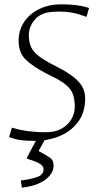

<svg xmlns="http://www.w3.org/2000/svg" viewBox="-20 -641 457 886"><path d="M137 9Q106 9 78.5 6Q51 3 22 -9L35 -52Q73 -40 116.5 -35Q160 -30 190 -31Q232 -30 262.5 -46.5Q293 -63 309 -90Q325 -117 325 -147Q325 -176 319 -198.5Q313 -221 293.5 -241Q274 -261 233 -282L192 -303Q130 -335 98 -366.5Q66 -398 66 -453Q66 -502 91.5 -540Q117 -578 161.5 -599.5Q206 -621 261 -621Q291 -621 313.5 -619Q336 -617 355 -613.5Q374 -610 391 -604L379 -563Q358 -571 338.5 -576.5Q319 -582 300 -584.5Q281 -587 261 -587.5Q241 -588 219 -586Q167 -582 140 -549.5Q113 -517 113 -479Q113 -454 120 -432.5Q127 -411 148 -391.5Q169 -372 210 -350L252 -328Q290 -308 317 -287.5Q344 -267 358.5 -243Q373 -219 373 -186Q373 -125 342.5 -81.5Q312 -38 258.5 -14.5Q205 9 137 9ZM81 225 76 192Q122 186 151 176Q180 166 181 142Q182 126 164.5 115Q147 104 106 92L104 87L150 0H189L158 56Q190 73 209.5 86Q229 99 227 128Q226 148 210 168.5Q194 189 162.5 204Q131 219 81 225Z"/></svg>

Font: Ancizar Sans Thin
Style: Italic
Weight: 100
Italic angle: -4°
Designer: Cesar Puertas, Viviana Monsalve, Julian Moncada, Julian Prieto, Jose Castro, Mariel Hernandez, Felipe Aragon, Sara Alarc
Version: Version 8.100